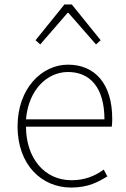

<svg xmlns="http://www.w3.org/2000/svg" viewBox="-20 -831 567 864"><path d="M300 13C378 13 423 -13 463 -37L447 -68C407 -39 362 -20 302 -20C178 -20 97 -122 97 -261H483C485 -275 485 -286 485 -297C485 -453 408 -540 286 -540C169 -540 59 -434 59 -262C59 -90 167 13 300 13ZM97 -294C108 -427 192 -507 286 -507C385 -507 450 -437 450 -294ZM140 -650 161 -631 284 -773H288L412 -631L433 -650L303 -811H270Z"/></svg>

Font: Noto Sans CJK SC Thin
Style: Regular
Weight: 100
Designer: Ryoko NISHIZUKA 西塚涼子 (kana, bopomofo & ideographs); Paul D. Hunt (Latin, Greek & Cyrillic); Sandoll Communications 산돌커뮤니
Foundry: Adobe
Version: Version 2.004;hotconv 1.0.118;makeotfexe 2.5.65603